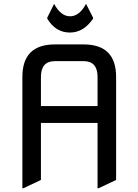

<svg xmlns="http://www.w3.org/2000/svg" viewBox="-20 -971 728 1010"><path d="M97.7 19.5V-566.4Q97.7 -737.3 268.6 -737.3H419.9Q590.8 -737.3 590.8 -566.4V-24.4L498 19.5H493.2V-324.2H195.3V-24.4L102.5 19.5ZM195.3 -413.1H493.2V-566.4Q493.2 -649.4 419.9 -649.4H268.6Q195.3 -649.4 195.3 -566.4ZM228.5 -873V-877.9L264.6 -950.7Q299.8 -885.3 348.6 -885.3Q397.5 -885.3 432.6 -950.7L469.7 -877.9V-873Q419.9 -799.8 347.7 -799.8Q272.5 -799.8 228.5 -873Z"/></svg>

Font: Nova Square
Style: Book
Weight: 400
Version: Version 2.000